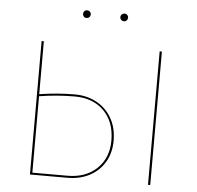

<svg xmlns="http://www.w3.org/2000/svg" viewBox="-56 -885 969 943"><g transform="rotate(5 428.5 -414.0)"><path d="M317 -809Q317 -817 322.5 -822.5Q328 -828 336 -828Q344 -828 349.5 -822.5Q355 -817 355 -809Q355 -801 349.5 -795.5Q344 -790 336 -790Q328 -790 322.5 -795.5Q317 -801 317 -809ZM539 -809Q539 -801 533.5 -795.5Q528 -790 520 -790Q512 -790 506.5 -795.5Q501 -801 501 -809Q501 -817 507 -822.5Q513 -828 520 -828Q528 -828 533.5 -822.5Q539 -817 539 -809ZM521 -201Q521 -142 494.5 -96.5Q468 -51 420.5 -25.5Q373 0 310 0H126V-658H137V-397Q227 -411 312 -411Q371 -411 418.5 -385.5Q466 -360 493.5 -312.5Q521 -265 521 -201ZM719 -658V0H708V-658ZM510 -201Q510 -293 456 -347Q402 -401 312 -401Q227 -401 137 -387V-10H310Q400 -10 455 -62.5Q510 -115 510 -201Z"/></g></svg>

Font: Ysabeau Infant Hairline
Style: Regular
Weight: 100
Designer: Christian Thalmann (Catharsis Fonts)
Version: Version 0.003